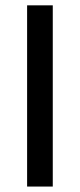

<svg xmlns="http://www.w3.org/2000/svg" viewBox="-20 -682 297 716"><path d="M176.8 13.7H81.1V-662.1H176.8Z"/></svg>

Font: Potro Sans Bangla
Style: Bold
Weight: 700
Designer: Jayed Ahsan Saad
Foundry: Codepotro
Version: Potro Sans Bangla;Version 0.996;CodepotroFonts;